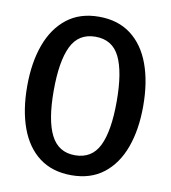

<svg xmlns="http://www.w3.org/2000/svg" viewBox="-82 -793 780 878"><g transform="rotate(10 307.5 -354.0)"><path d="M576.9 -353.8Q576.9 -244.6 546.7 -161.8Q516.4 -79 456.4 -32.6Q396.4 13.8 307.7 13.8Q219 13.8 159 -31.3Q99 -76.4 68.7 -159Q38.5 -241.5 38.5 -352.8Q38.5 -462.1 68.7 -545.1Q99 -628.2 159 -675.1Q219 -722.1 307.7 -722.1Q396.4 -722.1 456.4 -676.4Q516.4 -630.8 546.7 -547.9Q576.9 -465.1 576.9 -353.8ZM453.8 -353.8Q453.8 -491.3 420 -560.3Q386.2 -629.2 307.7 -629.2Q229.2 -629.2 195.4 -559.7Q161.5 -490.3 161.5 -352.8Q161.5 -215.9 196.4 -147.4Q231.3 -79 307.7 -79Q386.2 -79 420 -147.9Q453.8 -216.9 453.8 -353.8Z"/></g></svg>

Font: Fira Code Medium
Style: Regular
Weight: 500
Designer: Carrois Corporate, Edenspiekermann AG, Nikita Prokopov
Foundry: Carrois Corporate, Edenspiekermann AG, Nikita Prokopov
Version: Version 6.002